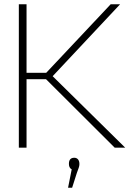

<svg xmlns="http://www.w3.org/2000/svg" viewBox="-20 -690 628 897"><path d="M68 -670V0H104V-320H195L516 0H565L226 -334L541 -670H497L196 -350H104V-670ZM298 187H317L339 118C346 98 351 89 351 77V76C351 57 341 47 327 47C310 47 302 57 302 75V76C302 86 305 96 315 101Z"/></svg>

Font: LT Wave Alt Thin
Style: Regular
Weight: 100
Designer: Daniel Lyons
Version: Version 2.5 (Glyphs App)